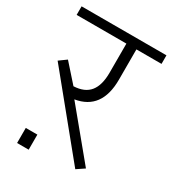

<svg xmlns="http://www.w3.org/2000/svg" viewBox="-177 -713 751 834"><g transform="rotate(30 198.0 -296.0)"><path d="M97.7 -44.4V31.2H39.6V-44.4ZM234.9 -433.6V-580.1H-14.6V-623H411.1V-580.1H285.2V-428.2Q285.2 -277.8 160.2 -257.3L354 -22.5L315.4 3.4L13.2 -366.7L49.8 -393.1L128.4 -304.7Q183.1 -307.1 209 -339.1Q234.9 -371.1 234.9 -433.6Z"/></g></svg>

Font: Yantramanav Light
Style: Regular
Weight: 300
Version: Version 1.001;PS 1.0;hotconv 1.0.72;makeotf.lib2.5.5900; ttf